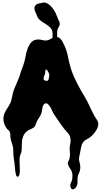

<svg xmlns="http://www.w3.org/2000/svg" viewBox="-20 -996 788 1492"><path d="M77 -258Q81 -280 89 -300.5Q97 -321 106 -341.5Q115 -362 123.5 -382.5Q132 -403 138 -424Q144 -445 152.5 -466Q161 -487 167 -508Q174 -531 179.5 -562Q185 -593 195.5 -620.5Q206 -648 224 -668Q242 -688 273 -689Q292 -690 309.5 -684.5Q327 -679 345 -682Q355 -684 364 -688.5Q373 -693 381.5 -697.5Q390 -702 399 -705.5Q408 -709 419 -709Q432 -709 441.5 -701.5Q451 -694 458.5 -683.5Q466 -673 471.5 -661Q477 -649 482 -639Q496 -608 503 -578.5Q510 -549 517 -516Q530 -456 555.5 -398.5Q581 -341 612 -288Q623 -269 634.5 -250.5Q646 -232 656 -212L668 -188Q683 -158 697 -127.5Q711 -97 731 -68Q744 -50 743.5 -30.5Q743 -11 732 9Q715 40 688 64Q674 77 653.5 87Q633 97 623 114Q612 132 608.5 157Q605 182 600 203Q595 221 594 234Q593 247 598 265Q603 282 604 298.5Q605 315 600 332Q597 344 591.5 354.5Q586 365 584 378Q582 391 582.5 404Q583 417 582 430Q581 441 574.5 452.5Q568 464 559.5 470.5Q551 477 542 475Q533 473 528 456Q523 440 530.5 426Q538 412 541 397Q543 385 543 370.5Q543 356 540 344Q535 327 524 312.5Q513 298 508 280Q505 269 509 262.5Q513 256 517 246Q524 226 524 203Q524 192 522.5 180.5Q521 169 521 158Q521 147 523 137Q525 127 527 116Q531 93 526 72Q521 51 504 34Q475 3 450 -34Q425 -71 401 -106Q395 -114 388 -130Q381 -146 372.5 -161Q364 -176 353.5 -186Q343 -196 331 -192Q322 -189 317 -179.5Q312 -170 309.5 -158.5Q307 -147 306 -135.5Q305 -124 302 -117Q297 -103 289.5 -91Q282 -79 274 -66Q266 -54 262 -41Q258 -28 251 -15Q245 -4 229.5 2.5Q214 9 203 15Q188 24 177 35.5Q166 47 160 64Q153 82 151 101Q149 120 149 140V161Q149 171 147 181Q145 191 141.5 198Q138 205 136 214Q131 231 132 251Q133 271 133 289Q133 305 134 320Q135 335 133 351Q132 360 128 367.5Q124 375 119.5 377Q115 379 110.5 375Q106 371 103 357Q98 337 97 317Q96 297 93 277Q91 260 88.5 243Q86 226 84 208Q83 190 83 171Q83 152 78 135Q74 121 69.5 108Q65 95 62 81Q60 67 60.5 52.5Q61 38 54 25Q50 18 45.5 15.5Q41 13 36 7Q-12 -57 18 -123Q25 -137 33.5 -149.5Q42 -162 50 -176Q63 -196 67.5 -215Q72 -234 77 -258ZM323 -405Q316 -388 320.5 -378Q325 -368 343 -368Q354 -368 357 -377.5Q360 -387 362 -401Q363 -408 363 -413Q363 -418 361 -423Q360 -426 357 -433Q354 -440 350 -446Q346 -452 342 -455Q338 -458 334 -452Q331 -447 331.5 -440.5Q332 -434 331 -427Q330 -421 327.5 -415.5Q325 -410 323 -405ZM253 -951Q261 -963 270.5 -965.5Q280 -968 292 -971Q306 -974 319 -976Q332 -978 346 -970Q367 -959 384.5 -937.5Q402 -916 412 -895Q417 -884 421.5 -872Q426 -860 431 -849Q434 -842 437.5 -835.5Q441 -829 443 -822Q447 -806 441 -795.5Q435 -785 429 -772Q424 -762 424 -749V-675Q424 -664 424.5 -653Q425 -642 423 -631Q421 -623 419 -618Q418 -616 418 -614.5Q418 -613 416 -611Q415 -608 410 -608Q403 -606 399 -610Q397 -612 396 -615.5Q395 -619 394 -622Q392 -632 392.5 -642Q393 -652 392 -662Q390 -673 389 -684Q388 -695 388 -706Q388 -720 388.5 -733.5Q389 -747 384 -761Q379 -773 370.5 -781.5Q362 -790 352 -798Q343 -805 331.5 -811.5Q320 -818 309 -825.5Q298 -833 288.5 -841.5Q279 -850 273 -861Q268 -872 263.5 -883Q259 -894 254 -905Q249 -916 247.5 -928Q246 -940 253 -951Z"/></svg>

Font: Double Feature
Style: Regular
Weight: 400
Designer: David Shetterly
Foundry: David Shetterly
Version: Version 2.100 1997 initial release